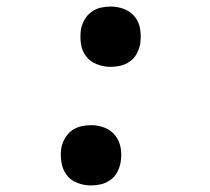

<svg xmlns="http://www.w3.org/2000/svg" viewBox="-20 -558 640 586"><path d="M318 -354Q296 -354 275.5 -362Q255 -370 242.5 -386.5Q230 -403 227 -424.5Q224 -446 227 -468Q230 -484 238 -498Q246 -512 259 -521.5Q272 -531 287 -534.5Q302 -538 318 -538Q340 -538 360 -530Q380 -522 392.5 -505.5Q405 -489 408 -467.5Q411 -446 408 -424Q405 -409 397.5 -394.5Q390 -380 376.5 -370.5Q363 -361 348 -357.5Q333 -354 318 -354ZM258 8Q236 8 215.5 0Q195 -8 183 -24.5Q171 -41 167.5 -62.5Q164 -84 167 -106Q170 -121 178 -135.5Q186 -150 199 -159.5Q212 -169 227.5 -172.5Q243 -176 258 -176Q280 -176 300 -168Q320 -160 332.5 -143.5Q345 -127 348.5 -105.5Q352 -84 348 -62Q345 -46 337.5 -32Q330 -18 316.5 -8.5Q303 1 288 4.5Q273 8 258 8Z"/></svg>

Font: Iosevka Slab SmBdExObl
Style: Regular
Weight: 600
Width: 7
Italic angle: -9°
Monospace: yes
Designer: Belleve Invis
Foundry: Belleve Invis
Version: Version 11.1.0; ttfautohint (v1.8.3)